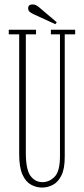

<svg xmlns="http://www.w3.org/2000/svg" viewBox="-20 -834 378 866"><path d="M169.5 12Q144 12 120.2 -0.8Q96.5 -13.5 81.5 -46.2Q66.5 -79 66.5 -139.5V-679H19.5V-700H142.5V-679H96.5V-145Q96.5 -70 117.2 -41.2Q138 -12.5 171.5 -12.5Q203 -12.5 226.8 -37.2Q250.5 -62 250.5 -130V-679H209.5V-700H319V-679H272V-126.5Q272 -73 257.2 -43Q242.5 -13 219 -0.5Q195.5 12 169.5 12ZM229.5 -725 135.5 -768Q123.5 -773.5 115.2 -779.5Q107 -785.5 107 -796.5Q107 -814 126.5 -814Q136 -814 143 -810.2Q150 -806.5 156.5 -801L236 -733.5Z"/></svg>

Font: Imbue 50pt Thin
Style: Regular
Weight: 100
Designer: Tyler Finck
Foundry: Etcetera Type Company
Version: Version 1.102; ttfautohint (v1.8.3)